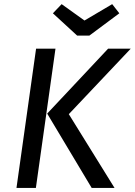

<svg xmlns="http://www.w3.org/2000/svg" viewBox="-20 -930 667 950"><path d="M546.8 0H433.7L213.5 -368L514.8 -689.1H626.8L320.5 -365.1ZM157.5 0H61.5L158.5 -689.1H254.5ZM398 -828.5 535.1 -909.5 570.4 -864.2 422.2 -753.9H361.7L241.7 -864.2L285 -909.5Z"/></svg>

Font: Fira Sans Variable
Style: Italic
Weight: 397
Italic angle: -8°
Designer: Carrois Corporate & Edenspiekermann AG
Foundry: Carrois Corporate GbR & Edenspiekermann AG
Version: Version 4.202